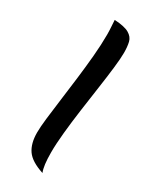

<svg xmlns="http://www.w3.org/2000/svg" viewBox="-213 -860 769 948"><g transform="rotate(30 172.0 -385.5)"><path d="M262 -684Q262 -652 255.5 -596Q249 -540 239 -471Q229 -402 219 -330Q209 -258 202.5 -192.5Q196 -127 196 -78Q196 -2 210 31Q139 8 113 -29.5Q87 -67 87 -129Q87 -160 93 -211.5Q99 -263 107.5 -327Q116 -391 124.5 -460Q133 -529 139 -596Q145 -663 145 -720Q145 -741 143.5 -762Q142 -783 141 -802Q198 -799 224 -784Q250 -769 256 -744Q262 -719 262 -684Z"/></g></svg>

Font: Merienda Medium
Style: Regular
Weight: 500
Designer: Eduardo Rodriguez Tunni
Foundry: Eduardo Rodriguez Tunni
Version: Version 2.001; ttfautohint (v1.8.4.7-5d5b)